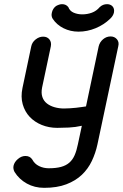

<svg xmlns="http://www.w3.org/2000/svg" viewBox="-20 -904 590 922"><path d="M448 -211Q439 -169 421 -131Q403 -93 373 -64.5Q343 -36 298.5 -19Q254 -2 192 -2Q146 -2 109 -22.5Q72 -43 50 -78Q42 -93 45 -108Q49 -126 66 -140.5Q83 -155 102 -155Q124 -155 135 -138Q146 -117 167.5 -106.5Q189 -96 214 -96Q249 -96 273 -102.5Q297 -109 313 -123Q329 -137 338.5 -159Q348 -181 354 -211L373 -300Q342 -293 310.5 -291.5Q279 -290 255 -290Q215 -290 180.5 -304Q146 -318 122.5 -343Q99 -368 89 -403.5Q79 -439 88 -482L130 -681Q134 -701 151 -714.5Q168 -728 187 -728Q207 -728 217.5 -714.5Q228 -701 224 -681L182 -483Q177 -457 183.5 -438Q190 -419 205.5 -407Q221 -395 242.5 -389Q264 -383 287 -383Q300 -383 315.5 -384Q331 -385 345.5 -386.5Q360 -388 372.5 -390Q385 -392 393 -393L454 -682Q459 -702 475 -715.5Q491 -729 511 -729Q530 -729 541.5 -715.5Q553 -702 548 -682ZM375 -835Q399 -835 421 -843Q443 -851 459 -870Q474 -884 494 -884Q509 -884 519 -875Q531 -863 527 -843Q523 -827 509 -814Q479 -785 439 -768.5Q399 -752 357 -752Q318 -752 285 -768.5Q252 -785 233 -814Q225 -827 229 -843Q233 -863 249 -875Q265 -884 278 -884Q297 -884 308 -870Q315 -851 334 -843Q353 -835 375 -835Z"/></svg>

Font: VDS
Style: Italic
Weight: 400
Designer: artmaker
Foundry: artmaker
Version: Version 1.000 2009 initial release